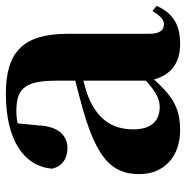

<svg xmlns="http://www.w3.org/2000/svg" viewBox="-10 -592 620 639"><g transform="rotate(-90 299.5 -273.0)"><path d="M350 -97C313 -64 290 -51 263 -51C216 -51 188 -79 188 -139C188 -212 225 -259 295 -288C307 -293 327 -299 350 -305ZM582 -75C563 -45 552 -37 537 -37C518 -37 506 -50 506 -88V-357C506 -502 449 -563 307 -563C152 -563 65 -503 57 -409C65 -376 90 -358 126 -358C164 -358 198 -385 201 -453L208 -524C223 -527 236 -528 250 -528C326 -528 350 -497 350 -393V-332C315 -323 280 -314 252 -306C91 -259 39 -210 39 -119C39 -35 99 17 185 17C265 17 303 -14 354 -70C369 -16 406 17 472 17C536 17 574 -6 599 -61Z"/></g></svg>

Font: Noto Serif CJK JP Black
Style: Regular
Weight: 900
Designer: Ryoko NISHIZUKA 西塚涼子 (kana & ideographs); Frank Grießhammer (Latin, Greek & Cyrillic); Wenlong ZHANG 张文龙 (bopomofo); San
Foundry: Adobe Systems Incorporated
Version: Version 1.001;PS 1.001;hotconv 16.6.54;makeotf.lib2.5.65590